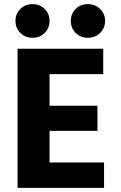

<svg xmlns="http://www.w3.org/2000/svg" viewBox="-20 -910 584 930"><path d="M484 0H65V-674H480V-551H220V-398H452V-276H220V-123H484ZM489 -809Q489 -774 465 -750.5Q441 -727 406 -727Q370 -727 346.5 -750.5Q323 -774 323 -809Q323 -843 346.5 -866.5Q370 -890 406 -890Q441 -890 465 -866.5Q489 -843 489 -809ZM220 -809Q220 -774 196.5 -750.5Q173 -727 138 -727Q102 -727 78.5 -750.5Q55 -774 55 -809Q55 -843 78.5 -866.5Q102 -890 138 -890Q173 -890 196.5 -866.5Q220 -843 220 -809Z"/></svg>

Font: Hind Siliguri
Style: Bold
Weight: 700
Designer: Jyotish Sonowal
Foundry: Indian Type Foundry
Version: Version 1.001;PS 1.0;hotconv 1.0.86;makeotf.lib2.5.63406; tt